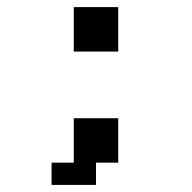

<svg xmlns="http://www.w3.org/2000/svg" viewBox="-20 -520 540 540"><path d="M125 -62.5H187.5V-187.5H312.5V-62.5H250V0H125ZM187.5 -500H312.5V-375H187.5Z"/></svg>

Font: NeoDunggeunmo Code
Style: Regular
Weight: 400
Monospace: yes
Version: Version 1.600